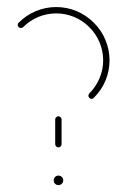

<svg xmlns="http://www.w3.org/2000/svg" viewBox="-20 -539 370 559"><path d="M136.3 -14.1Q136.3 -19.6 140.4 -23.7Q144.4 -27.8 150 -27.8Q155.9 -27.8 160 -23.7Q164.1 -19.6 164.1 -14.1Q164.1 -8.1 160 -4.1Q155.9 0 150 0Q144.4 0 140.4 -4.1Q136.3 -8.1 136.3 -14.1ZM150 -200.4Q153.7 -200.4 156.5 -197.6Q159.3 -194.8 159.3 -191.1V-119.3Q159.3 -115.6 156.7 -112.8Q154.1 -110 150 -110Q146.3 -110 143.5 -112.8Q140.7 -115.6 140.7 -119.3V-191.1Q140.7 -194.8 143.5 -197.6Q146.3 -200.4 150 -200.4ZM40.7 -457.4Q37 -457.4 34.3 -460.2Q31.5 -463 31.5 -466.7Q31.5 -470.7 34.4 -473Q56.7 -495.2 85 -506.9Q113.3 -518.5 143.7 -518.5Q174.1 -518.5 202.4 -506.9Q230.7 -495.2 253 -473Q275.6 -450.7 287.2 -422.2Q298.9 -393.7 298.9 -363.3Q298.9 -333 287.2 -304.6Q275.6 -276.3 253 -254.1Q250.7 -251.1 246.7 -251.1Q243 -251.1 240.2 -253.9Q237.4 -256.7 237.4 -260.4Q237.4 -264.4 240 -267Q259.6 -286.7 270 -311.7Q280.4 -336.7 280.4 -363.3Q280.4 -390 270 -415.2Q259.6 -440.4 240 -460Q220.4 -479.6 195.4 -489.8Q170.4 -500 143.7 -500Q117 -500 92 -489.8Q67 -479.6 47.4 -460Q44.8 -457.4 40.7 -457.4Z"/></svg>

Font: 26F Galaxy Sans Hairline
Style: Regular
Weight: 50
Designer: C₂₉H₂₅N₃O₅
Version: Version 1.100